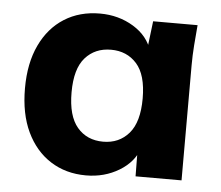

<svg xmlns="http://www.w3.org/2000/svg" viewBox="-43 -565 719 624"><g transform="rotate(5 316.0 -253.0)"><path d="M259 11Q193 11 143 -21Q93 -53 65 -112Q37 -171 37 -254Q37 -336 65 -395Q93 -454 143 -485.5Q193 -517 259 -517Q320 -517 368.5 -487.5Q417 -458 432 -408H421L433 -507H578Q575 -474 572.5 -440.5Q570 -407 570 -375V0H420L419 -95H431Q415 -47 367 -18Q319 11 259 11ZM305 -103Q357 -103 389 -140Q421 -177 421 -254Q421 -331 389 -367Q357 -403 305 -403Q253 -403 221 -367Q189 -331 189 -254Q189 -177 220.5 -140Q252 -103 305 -103Z"/></g></svg>

Font: Mulish ExtraLight ExtraBold
Style: Regular
Weight: 800
Version: Version 3.603